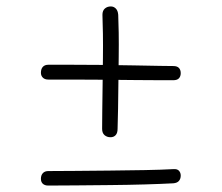

<svg xmlns="http://www.w3.org/2000/svg" viewBox="-20 -587 690 596"><path d="M345 -187Q345 -174 339 -167.5Q333 -161 323 -161Q312 -161 304.5 -167.5Q297 -174 297 -187Q297 -211 297.5 -246.5Q298 -282 298.5 -323Q299 -364 299.5 -405Q300 -446 299.5 -481.5Q299 -517 298 -541Q298 -554 305.5 -560.5Q313 -567 324 -567Q333 -567 339.5 -560.5Q346 -554 347 -541Q348 -519 348.5 -485Q349 -451 348.5 -410.5Q348 -370 347.5 -328.5Q347 -287 346.5 -250Q346 -213 345 -187ZM130 -340Q119 -340 113 -346Q107 -352 107 -361Q107 -373 113 -379.5Q119 -386 130 -386Q156 -386 200.5 -386Q245 -386 296 -385.5Q347 -385 395 -384Q443 -383 476.5 -382.5Q510 -382 518 -382Q530 -382 535.5 -376Q541 -370 541 -360Q541 -350 535.5 -344Q530 -338 518 -338Q512 -338 480 -338Q448 -338 401 -338.5Q354 -339 302 -339.5Q250 -340 204.5 -340Q159 -340 130 -340ZM130 -11Q119 -11 113 -16.5Q107 -22 107 -32Q107 -43 113 -49.5Q119 -56 130 -56Q163 -56 213.5 -56.5Q264 -57 320.5 -57.5Q377 -58 429.5 -59Q482 -60 518 -62Q530 -63 535.5 -57Q541 -51 541 -42Q541 -32 535.5 -25.5Q530 -19 518 -18Q481 -16 429.5 -14.5Q378 -13 322.5 -12.5Q267 -12 216.5 -11.5Q166 -11 130 -11Z"/></svg>

Font: Playpen Sans ExtraLight
Style: Regular
Weight: 250
Designer: Laura Meseguer, Veronika Burian, José Scaglione
Foundry: TypeTogether
Version: Version 1.001